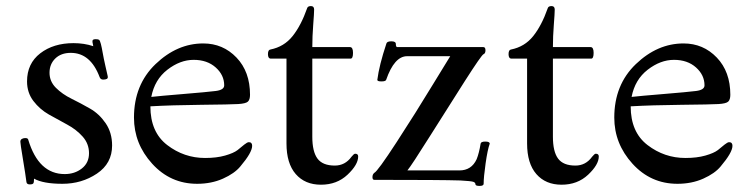

<svg xmlns="http://www.w3.org/2000/svg" viewBox="-20 -592 2469 632"><path d="M92 -4Q92 8 90 11Q88 15 78 15Q68 15 67 7Q64 -17 55.5 -68Q47 -119 47 -125.5Q47 -132 52.5 -135Q58 -138 65 -137.5Q72 -137 73 -132Q107 -19 193 -19Q226 -19 249.5 -37.5Q273 -56 273 -87.5Q273 -119 252 -142.5Q231 -166 201 -182Q171 -198 141 -215Q111 -232 90 -259.5Q69 -287 69 -324Q69 -383 112.5 -416.5Q156 -450 222 -450Q257 -450 287 -440Q283 -456 285 -459.5Q287 -463 295 -463Q303 -463 306 -461Q309 -459 312 -447.5Q315 -436 318 -418.5Q321 -401 327 -374.5Q333 -348 334.5 -341.5Q336 -335 332 -332.5Q328 -330 319.5 -330Q311 -330 308 -338Q278 -418 213 -418Q181 -418 162 -399.5Q143 -381 143 -352.5Q143 -324 164 -303Q185 -282 215.5 -267Q246 -252 276.5 -234.5Q307 -217 328 -186Q349 -155 349 -113Q349 -54 299 -20.5Q249 13 185.5 13Q122 13 92 -4Z M655 -72Q693 -72 721 -80Q749 -88 762 -98L784 -116Q794 -124 799 -124Q810 -124 810 -112Q810 -90 771 -44Q752 -21 714 -4Q676 13 629 13Q541 13 481 -53Q421 -119 421 -205Q421 -313 492 -381Q563 -449 649 -449Q714 -449 758.5 -402.5Q803 -356 803 -280Q803 -264 796 -257.5Q789 -251 764 -249.5Q739 -248 642 -247Q545 -246 475 -242Q475 -157 530.5 -114.5Q586 -72 655 -72ZM478 -273Q504 -276 583 -282.5Q662 -289 690 -292.5Q718 -296 718 -311Q718 -345 690 -370Q662 -395 617.5 -395Q573 -395 531 -362.5Q489 -330 478 -273Z M923 -120V-399H872Q862 -399 862 -413.5Q862 -428 870 -429Q915 -438 943 -473Q971 -508 991 -565Q993 -572 1003.5 -572Q1014 -572 1014 -560.5Q1014 -549 1011 -510.5Q1008 -472 1008 -437H1132Q1142 -437 1142 -418Q1142 -399 1134 -399H1008V-142Q1008 -93 1025 -70Q1042 -47 1082 -47Q1116 -47 1137 -76Q1145 -86 1149 -86Q1159 -86 1159 -77Q1159 -50 1124 -17Q1089 16 1036.5 16Q984 16 953.5 -19Q923 -54 923 -120Z M1572 13Q1572 20 1558.5 20Q1545 20 1545 14.5Q1545 9 1538 6.5Q1531 4 1495 2Q1435 0 1212 0Q1206 0 1206 -9Q1206 -18 1212 -23Q1223 -28 1285.5 -124Q1348 -220 1405 -314L1462 -407H1320Q1278 -407 1251 -329Q1249 -324 1235.5 -324Q1222 -324 1222 -329Q1228 -377 1252 -449Q1254 -456 1268.5 -456Q1283 -456 1283 -447Q1283 -438 1287 -437H1571Q1578 -437 1578 -426.5Q1578 -416 1571.5 -413.5Q1565 -411 1510 -325Q1455 -239 1395 -143.5Q1335 -48 1321 -31H1492Q1532 -31 1549 -68Q1557 -88 1562 -119Q1563 -126 1577.5 -126Q1592 -126 1592 -119Q1585 -100 1578.5 -54.5Q1572 -9 1572 13Z M1715 -120V-399H1664Q1654 -399 1654 -413.5Q1654 -428 1662 -429Q1707 -438 1735 -473Q1763 -508 1783 -565Q1785 -572 1795.5 -572Q1806 -572 1806 -560.5Q1806 -549 1803 -510.5Q1800 -472 1800 -437H1924Q1934 -437 1934 -418Q1934 -399 1926 -399H1800V-142Q1800 -93 1817 -70Q1834 -47 1874 -47Q1908 -47 1929 -76Q1937 -86 1941 -86Q1951 -86 1951 -77Q1951 -50 1916 -17Q1881 16 1828.5 16Q1776 16 1745.5 -19Q1715 -54 1715 -120Z M2236 -72Q2274 -72 2302 -80Q2330 -88 2343 -98L2365 -116Q2375 -124 2380 -124Q2391 -124 2391 -112Q2391 -90 2352 -44Q2333 -21 2295 -4Q2257 13 2210 13Q2122 13 2062 -53Q2002 -119 2002 -205Q2002 -313 2073 -381Q2144 -449 2230 -449Q2295 -449 2339.5 -402.5Q2384 -356 2384 -280Q2384 -264 2377 -257.5Q2370 -251 2345 -249.5Q2320 -248 2223 -247Q2126 -246 2056 -242Q2056 -157 2111.5 -114.5Q2167 -72 2236 -72ZM2059 -273Q2085 -276 2164 -282.5Q2243 -289 2271 -292.5Q2299 -296 2299 -311Q2299 -345 2271 -370Q2243 -395 2198.5 -395Q2154 -395 2112 -362.5Q2070 -330 2059 -273Z"/></svg>

Font: Sedan
Style: Regular
Weight: 400
Designer: Sebastian Salazar
Foundry: Sebastian Salazar
Version: Version 1.001